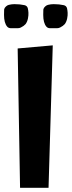

<svg xmlns="http://www.w3.org/2000/svg" viewBox="-66 -923 350 935"><path d="M69.3 -883.3Q71.8 -873 72.5 -860.8Q73.2 -848.6 70.1 -832.8Q66.9 -816.9 58.6 -805.7Q54.2 -800.8 48.8 -796.9L35.6 -789.1Q28.8 -785.6 20.5 -785.6H-12.2H-12.7Q-24.4 -785.6 -31.2 -793.5Q-46.4 -811.5 -46.4 -850.6L-45.9 -874.5Q-45.9 -877.9 -45.4 -878.9Q-43.5 -885.7 -36.6 -891.8Q-29.8 -897.9 -22.9 -899.4Q-9.3 -902.8 4.9 -902.8Q31.2 -902.8 53.2 -897.9Q65.9 -895 69.3 -883.3ZM260.3 -883.3Q262.7 -873 263.4 -860.8Q264.2 -848.6 261 -832.8Q257.8 -816.9 249.5 -805.7Q245.1 -800.8 239.7 -796.9L226.6 -789.1Q219.7 -785.6 211.4 -785.6H210.9H178.7H177.7Q166.5 -785.6 159.7 -793.5Q144.5 -811.5 144.5 -850.6L145 -875Q145 -877.9 145.5 -878.9Q147.5 -885.7 154.3 -891.8Q161.1 -897.9 168 -899.4Q181.6 -902.8 195.8 -902.8Q222.2 -902.8 244.1 -897.9Q256.8 -895 260.3 -883.3ZM31.7 -8.3 20 -687 190.9 -702.1 170.4 -8.3Z"/></svg>

Font: Some Time Later
Style: Regular
Weight: 400
Version: Version 003.300